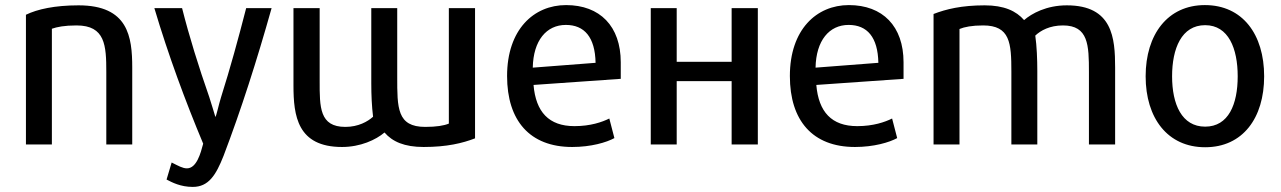

<svg xmlns="http://www.w3.org/2000/svg" viewBox="-20 -564 5036 755"><path d="M500 4H398V-281C398 -385 394 -464 281 -464C233 -464 204 -458 184 -451V4H82V-506C127 -528 196 -543 289 -543C484 -543 500 -420 500 -298Z M1048 -532C990 -326 928 -132 859 49C829 125 800 171 738 171C690 171 656 153 635 142L655 75C681 88 698 98 715 98C753 98 769 39 779 1C709 -166 642 -347 587 -532H696C724 -421 761 -302 803 -182C814 -149 822 -119 827 -104C831 -109 840 -152 849 -181C886 -298 916 -408 948 -532Z M1134 -532H1237V-245C1237 -143 1236 -65 1338 -65C1389 -65 1426 -86 1447 -105C1442 -146 1440 -190 1440 -236V-532H1542V-262C1542 -140 1541 -65 1652 -65C1696 -65 1726 -70 1745 -78V-532H1848V-20C1799 -1 1737 14 1646 14C1570 14 1523 -7 1492 -43C1458 -14 1397 14 1325 14C1149 14 1134 -109 1134 -228Z M2421 -254 2078 -230C2087 -124 2138 -68 2239 -68C2302 -68 2348 -84 2376 -98L2396 -21C2365 -4 2304 14 2230 14C2063 14 1974 -90 1974 -265C1974 -448 2079 -544 2206 -544C2339 -544 2421 -461 2421 -319ZM2322 -317C2320 -418 2278 -466 2205 -466C2129 -466 2077 -405 2075 -298Z M2960 -532V4H2857V-245H2641V4H2539V-532H2641V-321H2857V-532Z M3533 -254 3190 -230C3199 -124 3250 -68 3351 -68C3414 -68 3460 -84 3488 -98L3508 -21C3477 -4 3416 14 3342 14C3175 14 3086 -90 3086 -265C3086 -448 3191 -544 3318 -544C3451 -544 3533 -461 3533 -319ZM3434 -317C3432 -418 3390 -466 3317 -466C3241 -466 3189 -405 3187 -298Z M4365 4H4262V-281C4262 -386 4260 -464 4160 -464C4108 -464 4072 -444 4051 -424C4057 -383 4059 -330 4059 -285V4H3957V-282C3957 -395 3952 -464 3846 -464C3802 -464 3772 -458 3753 -450V4H3651V-509C3700 -528 3761 -543 3852 -543C3928 -543 3976 -521 4007 -485C4037 -511 4095 -543 4175 -543C4355 -543 4365 -415 4365 -298Z M4951 -264C4951 -100 4867 15 4719 15C4571 15 4485 -100 4485 -264C4485 -429 4572 -544 4718 -544C4866 -544 4951 -429 4951 -264ZM4847 -264C4847 -373 4811 -465 4719 -465C4626 -465 4589 -373 4589 -264C4589 -154 4627 -66 4719 -66C4811 -66 4847 -154 4847 -264Z"/></svg>

Font: Repo Medium
Style: Regular
Weight: 500
Designer: Stefan Peev
Foundry: Context Ltd
Version: Version 1.502